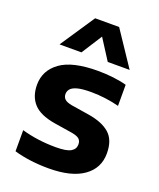

<svg xmlns="http://www.w3.org/2000/svg" viewBox="-150 -900 829 1001"><g transform="rotate(20 265.0 -399.0)"><path d="M241 10.5Q189.5 10.5 140.5 4.2Q91.5 -2 49.5 -14.5V-131.5Q138.5 -106 239 -106Q298.5 -106 322 -120Q345.5 -134 345.5 -159.5Q345.5 -179 334.2 -189.5Q323 -200 292.5 -205.5L194.5 -221Q109.5 -234.5 72.8 -274.2Q36 -314 36 -379Q36 -458.5 102.8 -507Q169.5 -555.5 311.5 -555.5Q354 -555.5 396.2 -550.5Q438.5 -545.5 470.5 -536.5V-419.5Q437 -428.5 396.2 -434Q355.5 -439.5 314.5 -439.5Q265 -439.5 238.5 -432Q212 -424.5 202 -412Q192 -399.5 192 -384.5Q192 -367.5 203 -356.5Q214 -345.5 244 -340L342 -324.5Q420 -312 460.5 -276.2Q501 -240.5 501 -166.5Q501 -84 434 -36.8Q367 10.5 241 10.5ZM74.5 -616.5 202.5 -808H335.5L463.5 -616.5H342L269 -730.5L196 -616.5Z"/></g></svg>

Font: Encode Sans SmExp
Style: Bold
Weight: 700
Width: 6
Designer: Multiple Designers
Foundry: Impallari Type
Version: Version 3.002; ttfautohint (v1.8.3) -l 8 -r 50 -G 200 -x 14 